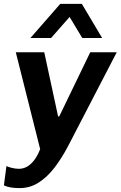

<svg xmlns="http://www.w3.org/2000/svg" viewBox="-38 -779 619 985"><path d="M63 186Q37 186 16.5 182.5Q-4 179 -18 172L-5 73Q5 78 23.5 82.5Q42 87 59 87Q80 87 99 77Q118 67 136 44.5Q154 22 168 -14L43 -511H189L260 -182H266L425 -511H561L310 -27Q279 32 242 80.5Q205 129 160.5 157.5Q116 186 63 186ZM118 -584 271 -759H382L486 -584H384L289 -742H363L224 -584Z"/></svg>

Font: Chivo Medium SemiBold
Style: Italic
Weight: 600
Italic angle: -8.05°
Version: Version 2.002